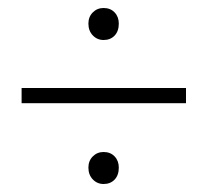

<svg xmlns="http://www.w3.org/2000/svg" viewBox="-20 -569 519 480"><path d="M34 -311V-349H445V-311ZM239 -109Q223 -109 212 -120.5Q201 -132 201 -150Q201 -167 212 -178Q223 -189 239 -189Q256 -189 266.5 -178Q277 -167 277 -150Q277 -131 266.5 -120Q256 -109 239 -109ZM239 -469Q223 -469 212 -480.5Q201 -492 201 -510Q201 -527 212 -538Q223 -549 239 -549Q256 -549 266.5 -538Q277 -527 277 -510Q277 -491 266.5 -480Q256 -469 239 -469Z"/></svg>

Font: Toshiba Sans Light
Style: Regular
Weight: 300
Designer: Paul D. Hunt
Foundry: Toshiba Corporation
Version: Version 2.020;PS 2.0;hotconv 1.0.86;makeotf.lib2.5.63406